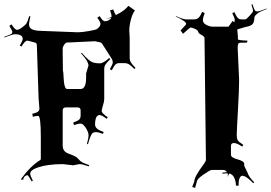

<svg xmlns="http://www.w3.org/2000/svg" viewBox="-42 -879 1300 921"><path d="M382.8 -565.9Q379.4 -580.1 373.3 -589.8Q367.2 -599.6 347.2 -623L350.1 -626Q386.2 -583 408.7 -578.1Q420.4 -575.2 437 -575.2Q453.6 -575.2 481.9 -601.1L486.8 -595.2Q468.3 -577.1 463.1 -568.4Q458 -559.6 458 -549.8V-402.8Q458 -392.6 451.9 -373.5Q445.8 -354.5 445.8 -345.7Q445.8 -336.9 475.1 -315.9L469.7 -309.1Q446.3 -327.1 436 -327.1Q414.1 -327.1 414.1 -280.8Q414.1 -259.3 455.1 -246.1L452.1 -236.8Q429.7 -245.1 419.2 -245.1Q408.7 -245.1 404.3 -242.2Q392.6 -235.4 379.9 -187L375 -189Q382.8 -216.8 382.8 -230.7Q382.8 -244.6 369.6 -265.4Q356.4 -286.1 344.5 -286.1Q332.5 -286.1 313 -278.8L309.1 -291Q332.5 -299.3 338.6 -306.2Q344.7 -313 344.7 -324.2V-349.1Q344.7 -363.8 330.1 -363.8H273.9Q258.8 -363.8 258.8 -349.1V-180.2Q258.8 -151.4 288.1 -141.6Q323.2 -129.4 332.8 -117.7Q342.3 -106 351.6 -100.8Q360.8 -95.7 385.7 -86.9L383.8 -81.1Q352.1 -91.8 339.8 -91.8L307.1 -85.9Q304.2 -85.9 301.8 -86.9L258.8 -91.8Q183.1 -91.8 132.8 -73.2Q103 -62 103 -45.9Q103 -36.1 115.7 -12.2L109.9 -8.8Q95.2 -36.1 88.9 -39.1Q69.8 -33.7 69.8 -17.1L57.1 -18.1Q105.5 -84.5 151.9 -111.8Q153.8 -115.7 153.8 -118.2V-223.1Q153.8 -323.2 141.1 -323.2Q132.8 -323.2 115.7 -318.8L112.8 -333Q134.3 -338.4 140.6 -343.8Q147 -349.1 147 -357.9L143.1 -408.2L134.8 -662.1Q134.8 -674.3 122.1 -675.8L94.7 -683.1Q92.8 -684.1 88.9 -684.1Q78.1 -684.1 61 -655.8L52.7 -661.1Q66.9 -682.6 66.9 -692.9Q66.9 -714.8 27.8 -714.8Q20.5 -714.8 -21 -699.2L-22 -702.1Q11.7 -714.4 14.4 -717.5Q17.1 -720.7 17.1 -726.1Q17.1 -731.4 2.9 -754.9L13.2 -762.2Q29.8 -735.8 40 -735.8Q48.3 -735.8 64.9 -748Q81.5 -760.3 86.2 -768.8Q90.8 -777.3 98.1 -801.8L104 -799.8Q97.2 -772.9 97.2 -762.7Q97.2 -752.4 102.5 -745.6Q107.9 -738.8 118.2 -735.8Q128.4 -732.9 137.2 -731.9Q146 -731 159.7 -730.7Q173.3 -730.5 179.2 -730L332 -724.1Q350.1 -724.1 385.3 -730.2Q420.4 -736.3 423.8 -740.2L432.1 -748Q439.9 -755.9 439.9 -764.6Q439.9 -773.4 424.8 -793.9L436 -801.8Q451.2 -776.9 461.4 -776.9Q471.7 -776.9 480.7 -782.5Q489.7 -788.1 492.2 -793.9L463.9 -787.1Q475.6 -790.5 493.2 -797.9Q493.2 -811.5 485.8 -829.1L501 -834Q507.8 -814 514.2 -807.1Q556.2 -827.1 573.7 -851.1L605 -829.1Q592.3 -811 585.2 -782.5Q578.1 -753.9 578.1 -731L580.1 -700.2V-599.1Q580.1 -589.4 585.2 -580.6Q590.3 -571.8 607.9 -553.2L603 -547.9Q585 -565.9 575.9 -571Q566.9 -576.2 557.1 -576.2H529.8Q519.5 -576.2 512.7 -570.3Q505.9 -564.5 494.1 -542L484.9 -546.9Q499 -571.8 499 -579.1Q499 -586.4 495.1 -595.2L446.8 -670.9Q443.4 -674.3 439 -675.8L413.1 -681.2L278.8 -674.8Q272.9 -674.8 265.9 -664.3Q258.8 -653.8 258.8 -648.9V-618.2Q259.8 -575.2 259.8 -539.1Q262.2 -536.1 262.7 -513.7Q265.1 -452.1 279.8 -452.1H344.7Q371.1 -452.1 371.1 -506.8V-526.9ZM463.9 -787.1Q458 -785.2 456.1 -785.2ZM1051.3 -41 1049.8 -47.9Q1047.4 -47.9 1024.9 -45.9V-50.8L1046.9 -53.2Q1039.6 -64 1027.8 -64H974.1Q966.3 -64 934.1 -41.7Q901.9 -19.5 901.9 -6.8L894 22L879.9 18.1L890.1 -8.8Q890.1 -30.8 931.6 -86.4Q945.8 -105 945.8 -112.8L939 -695.8Q939 -704.1 924.6 -711.4Q910.2 -718.8 908.4 -726.8Q906.7 -734.9 892.3 -741Q877.9 -747.1 871.1 -747.1Q869.6 -747.1 835.9 -716.8L824.2 -732.9Q851.1 -760.7 851.1 -764.2Q851.1 -776.9 801.3 -799.8L802.2 -801.8Q836.9 -786.1 850.1 -786.1H889.2Q901.4 -786.1 909.4 -792.5Q917.5 -798.8 927.2 -821.8L939.9 -816.9Q931.2 -793.9 931.2 -781.5Q931.2 -769 947 -760Q962.9 -751 981 -751H1054.2L1074.2 -778.8L1081.1 -772Q1084 -774.9 1084 -783.4Q1084 -792 1072.3 -815.9L1082 -820.8Q1093.3 -797.9 1099.6 -792Q1106 -786.1 1116.2 -786.1H1135.3Q1139.2 -786.1 1155.5 -803.5Q1171.9 -820.8 1171.9 -826.9Q1171.9 -833 1164.1 -856.9L1168.9 -858.9Q1176.8 -835.4 1180.4 -829.8Q1184.1 -824.2 1189 -824.2H1191.9Q1201.7 -824.2 1236.8 -837.9L1237.8 -835.9Q1205.6 -823.7 1194.8 -815.9L1182.1 -804.2Q1178.2 -799.8 1178 -790.5Q1177.7 -781.2 1174.8 -772.7Q1171.9 -764.2 1166 -760.3Q1156.7 -753.9 1147 -752.2Q1137.2 -750.5 1119.4 -744.9Q1101.6 -739.3 1096.2 -737.8L1099.1 -704.1V-690.9Q1099.1 -685.5 1145 -684.1L1143.1 -674.8Q1136.2 -674.3 1127.9 -674.3H1116.2Q1103.5 -674.3 1101.1 -668.9Q1098.1 -663.1 1098.1 -648.9L1105 -496.1Q1105 -447.8 1099.6 -354Q1094.2 -260.3 1093.8 -236.6Q1093.3 -212.9 1098.6 -205.6Q1104 -198.2 1125 -184.1L1120.1 -175.8Q1094.2 -192.9 1080.1 -192.9Q1065.9 -192.9 1065.9 -179.2V-136.2Q1065.9 -123 1097.9 -114.5Q1129.9 -106 1129.9 -91.8L1128.9 -87.9Q1128.9 -83.5 1136.2 -69.8Q1143.6 -56.2 1145 -51.8Q1150.9 -30.8 1177.2 -4.9L1172.9 0Q1143.1 -31.2 1126 -35.2H1125L1122.1 -36.1Q1102.1 -36.1 1102.1 12.2L1089.8 11.2Q1089.8 -7.8 1082 -25.4Q1074.2 -43 1058.1 -46.9L1047.9 -28.8Q1051.3 -36.6 1051.3 -41Z"/></svg>

Font: Eater
Style: Regular
Weight: 400
Version: Version 001.002